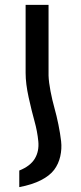

<svg xmlns="http://www.w3.org/2000/svg" viewBox="-20 -549 333 787"><path d="M59 150V218Q112 208 148 189.5Q184 171 202 147Q220 123 227 92Q234 61 230.5 30Q227 -1 219.5 -38Q212 -75 203 -107Q194 -139 187 -175.5Q180 -212 179 -239V-529H85V-250Q85 -206 97.5 -149.5Q110 -93 121.5 -52Q133 -11 137 30Q141 71 122.5 101.5Q104 132 59 150Z"/></svg>

Font: Montserrat arm
Style: Regular
Weight: 400
Designer: Julieta Ulanovsky
Foundry: Julieta Ulanovsky
Version: Version 6.000;PS 006.000;hotconv 1.0.88;makeotf.lib2.5.64775